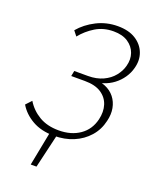

<svg xmlns="http://www.w3.org/2000/svg" viewBox="-157 -752 823 1033"><g transform="rotate(20 254.0 -235.0)"><path d="M149 195 189 -10H230L182 195ZM213 7Q140 7 88.5 -22.5Q37 -52 10 -98L40 -130Q68 -84 114.5 -56.5Q161 -29 227 -29Q298 -29 347 -63Q396 -97 411 -159Q422 -205 410 -243Q398 -281 363 -304Q328 -327 269 -327H191L197 -358H275Q324 -358 361 -375Q398 -392 421 -420.5Q444 -449 452 -480Q463 -520 451 -554Q439 -588 407 -609.5Q375 -631 324 -631Q266 -631 221 -603.5Q176 -576 144 -536L122 -564Q159 -608 215 -636.5Q271 -665 336 -665Q398 -665 438 -640Q478 -615 494 -574Q510 -533 497 -485Q489 -454 470.5 -427Q452 -400 425.5 -380Q399 -360 366 -349.5Q333 -339 295 -339L299 -355Q344 -355 377.5 -341Q411 -327 431.5 -301Q452 -275 458.5 -240.5Q465 -206 455 -166Q443 -113 408.5 -74Q374 -35 324 -14Q274 7 213 7Z"/></g></svg>

Font: Ysabeau ExtraLight
Style: Italic
Weight: 250
Italic angle: -12°
Version: Version 2.000;gftools[0.9.27.dev2+g8671c4b]